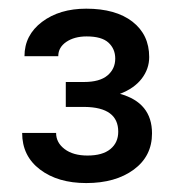

<svg xmlns="http://www.w3.org/2000/svg" viewBox="-20 -736 407 436"><path d="M129.4 -549.8H170.4Q206.5 -549.8 224.1 -564.7Q241.7 -579.6 241.7 -603Q241.7 -625 226.3 -639.2Q210.9 -653.3 176.8 -653.3Q148.9 -653.3 130.6 -640.9Q112.3 -628.4 112.3 -608.4H35.6Q35.6 -656.2 75.4 -686.3Q115.2 -716.3 175.8 -716.3Q242.7 -716.3 280.8 -686.8Q318.8 -657.2 318.8 -606.4Q318.8 -579.6 301.8 -557.4Q284.7 -535.2 252.4 -522.9Q325.2 -502.9 325.2 -433.1Q325.2 -381.3 283.7 -350.8Q242.2 -320.3 175.8 -320.3Q111.3 -320.3 70.8 -351.1Q30.3 -381.8 30.3 -434.1H107.4Q107.4 -412.1 126.7 -397.5Q146 -382.8 178.7 -382.8Q212.9 -382.8 230.7 -397.5Q248.5 -412.1 248.5 -437Q248.5 -492.2 172.4 -493.2H129.4Z"/></svg>

Font: f61972
Style: 5147081
Weight: 400
Designer: Google
Version: Version 2.137; 2017